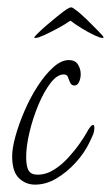

<svg xmlns="http://www.w3.org/2000/svg" viewBox="-20 -481 301 521"><path d="M75 20Q50 20 31.5 2.5Q13 -15 13 -57Q13 -79 22 -111.5Q31 -144 46.5 -180Q62 -216 82 -247Q102 -278 124 -298Q146 -318 167 -318Q184 -318 191.5 -306Q199 -294 199 -280Q199 -268 194.5 -258.5Q190 -249 182 -249Q174 -249 170.5 -256.5Q167 -264 164.5 -271.5Q162 -279 153 -279Q135 -279 117 -255.5Q99 -232 84 -196Q69 -160 60 -122Q51 -84 51 -55Q51 -30 57.5 -18.5Q64 -7 82 -7Q105 -7 126.5 -20.5Q148 -34 166 -54Q184 -74 196.5 -92Q209 -110 214 -119Q226 -142 233 -142Q236 -142 236 -134Q236 -124 232 -114.5Q228 -105 224 -97Q210 -67 186 -40.5Q162 -14 133.5 3Q105 20 75 20ZM77 -378Q73 -378 73 -380Q73 -381 82.5 -390.5Q92 -400 106.5 -412.5Q121 -425 136 -437Q151 -449 161 -456Q169 -461 173 -461Q177 -461 184 -455Q197 -446 215 -428.5Q233 -411 247 -396.5Q261 -382 261 -380Q261 -378 258 -378Q252 -378 236 -385.5Q220 -393 202 -404Q184 -415 171 -425Q157 -415 136.5 -404Q116 -393 99.5 -385.5Q83 -378 77 -378Z"/></svg>

Font: Inspiration
Style: Regular
Weight: 400
Designer: Robert E. Leuschke
Foundry: Robert E. Leuschke
Version: Version 2.010; ttfautohint (v1.8.3)